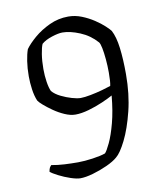

<svg xmlns="http://www.w3.org/2000/svg" viewBox="-77 -629 679 797"><g transform="rotate(-10 262.0 -230.0)"><path d="M198 105Q183 105 157.5 96.5Q132 88 108.5 76Q85 64 76 56Q78 44 81 39Q84 34 88 30Q114 35 143 36.5Q172 38 200 38Q227 38 262 33Q297 28 316 21Q324 13 338.5 -17.5Q353 -48 366 -97Q379 -146 385 -211Q369 -202 340.5 -189.5Q312 -177 280.5 -168Q249 -159 224 -159Q203 -159 179 -169.5Q155 -180 133.5 -195Q112 -210 96.5 -223.5Q81 -237 77 -244Q68 -265 64 -293.5Q60 -322 60 -349Q60 -383 64.5 -412.5Q69 -442 76 -461Q91 -482 119 -506Q147 -530 184.5 -547.5Q222 -565 264 -565Q293 -565 320.5 -554Q348 -543 371.5 -527.5Q395 -512 411 -497Q427 -482 432 -475Q447 -447 453 -399Q459 -351 459 -288Q459 -204 441.5 -133.5Q424 -63 400.5 -16Q377 31 358 46Q342 60 312.5 73.5Q283 87 251.5 96Q220 105 198 105ZM257 -223Q273 -223 299 -228Q325 -233 350 -240Q375 -247 386 -251Q390 -267 390 -307Q390 -335 387.5 -363Q385 -391 381 -411Q377 -431 372 -437Q343 -470 302 -487Q261 -504 229 -504Q212 -504 184 -495Q156 -486 140 -472Q134 -459 129.5 -430.5Q125 -402 125 -368Q125 -340 129 -314Q133 -288 140 -273Q153 -258 175.5 -247Q198 -236 220.5 -229.5Q243 -223 257 -223Z"/></g></svg>

Font: Texturina ExtraLight
Style: Regular
Weight: 200
Designer: Guillermo Torres Carreño
Foundry: Omnibus-Type
Version: Version 1.002; ttfautohint (v1.8.3)